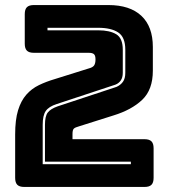

<svg xmlns="http://www.w3.org/2000/svg" viewBox="-20 -740 679 760"><path d="M552 0H76Q57 0 48.5 -8.5Q40 -17 40 -36V-208Q40 -266 51.5 -303.5Q63 -341 84 -365Q105 -389 134 -403Q163 -417 197 -427L331 -469Q347 -473 352.5 -481Q358 -489 358 -505Q358 -520 352 -525.5Q346 -531 331 -531H114Q95 -531 86.5 -539.5Q78 -548 78 -567V-684Q78 -703 86.5 -711.5Q95 -720 114 -720H409Q494 -720 539.5 -677.5Q585 -635 585 -554V-460Q585 -385 543 -345Q501 -305 429 -283L293 -240Q278 -236 272.5 -231Q267 -226 267 -210V-189H552Q571 -189 579.5 -180.5Q588 -172 588 -153V-36Q588 -17 579.5 -8.5Q571 0 552 0ZM204 -328Q173 -318 161 -300.5Q149 -283 149 -246V-90H498V-100H158V-246Q158 -280 169 -294.5Q180 -309 208 -319L441 -396Q457 -403 466.5 -416Q476 -429 476 -452V-543Q476 -593 448 -611.5Q420 -630 369 -630H168V-620H369Q414 -620 440 -604.5Q466 -589 466 -543V-452Q466 -433 458 -421.5Q450 -410 437 -405Z"/></svg>

Font: Bungee Inline
Style: Regular
Weight: 400
Designer: David Jonathan Ross
Foundry: David Jonathan Ross
Version: Version 1.001;PS 1.0;hotconv 1.0.72;makeotf.lib2.5.5900